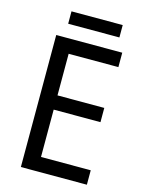

<svg xmlns="http://www.w3.org/2000/svg" viewBox="-126 -929 753 1003"><g transform="rotate(15 250.0 -427.0)"><path d="M410 -854H133V-787H410ZM445 0V-78H176V-334H429V-411H176V-636H445V-714H88V0Z"/></g></svg>

Font: Noto Sans Devanagari UI SemiCondensed
Style: Regular
Weight: 400
Width: 4
Designer: Jelle Bosma - Monotype Design Team
Foundry: Monotype Imaging Inc.
Version: Version 2.004